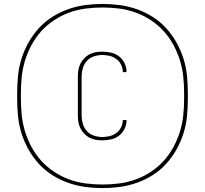

<svg xmlns="http://www.w3.org/2000/svg" viewBox="-20 -827 1040 974"><path d="M500 127Q455 127 411 121Q367 115 325 100Q283 85 245 61Q207 37 177 4Q147 -29 125 -68Q103 -107 89.5 -149.5Q76 -192 71.5 -236.5Q67 -281 67 -325V-355Q67 -399 71.5 -443.5Q76 -488 89.5 -530.5Q103 -573 125 -612Q147 -651 177 -684Q207 -717 245 -741Q283 -765 325 -780Q367 -795 411 -801Q455 -807 500 -807Q545 -807 589 -801Q633 -795 675 -780Q717 -765 755 -741Q793 -717 823 -684Q853 -651 875 -612Q897 -573 910.5 -530.5Q924 -488 928.5 -443.5Q933 -399 933 -355V-325Q933 -281 928.5 -236.5Q924 -192 910.5 -149.5Q897 -107 875 -68Q853 -29 823 4Q793 37 755 61Q717 85 675 100Q633 115 589 121Q545 127 500 127ZM500 109Q543 109 585.5 103.5Q628 98 668 83.5Q708 69 744 45.5Q780 22 809 -9.5Q838 -41 858.5 -78.5Q879 -116 892 -157Q905 -198 909.5 -240.5Q914 -283 914 -325V-355Q914 -397 909.5 -439.5Q905 -482 892 -523Q879 -564 858.5 -601.5Q838 -639 809 -670.5Q780 -702 744 -725.5Q708 -749 668 -763.5Q628 -778 585.5 -783.5Q543 -789 500 -789Q457 -789 414.5 -783.5Q372 -778 332 -763.5Q292 -749 256 -725.5Q220 -702 191 -670.5Q162 -639 141.5 -601.5Q121 -564 108 -523Q95 -482 90.5 -439.5Q86 -397 86 -355V-325Q86 -283 90.5 -240.5Q95 -198 108 -157Q121 -116 141.5 -78.5Q162 -41 191 -9.5Q220 22 256 45.5Q292 69 332 83.5Q372 98 414.5 103.5Q457 109 500 109ZM498 -115Q482 -115 465 -118Q448 -121 433 -129Q418 -137 406.5 -149.5Q395 -162 387.5 -177Q380 -192 377.5 -208.5Q375 -225 375 -242V-438Q375 -455 377.5 -471.5Q380 -488 387.5 -503Q395 -518 406.5 -530.5Q418 -543 433 -551Q448 -559 465 -562Q482 -565 498 -565Q521 -565 543.5 -560Q566 -555 584 -541Q602 -527 612 -506Q622 -485 622 -462V-461H603V-462Q603 -481 594.5 -498.5Q586 -516 570.5 -527.5Q555 -539 536.5 -543.5Q518 -548 498 -548Q477 -548 456 -541Q435 -534 420.5 -518Q406 -502 400 -480.5Q394 -459 394 -438V-242Q394 -221 400 -199.5Q406 -178 420.5 -162Q435 -146 456 -139Q477 -132 498 -132Q518 -132 536.5 -136.5Q555 -141 570.5 -152.5Q586 -164 594.5 -181.5Q603 -199 603 -218H622Q622 -195 612 -174Q602 -153 584 -139Q566 -125 543.5 -120Q521 -115 498 -115Z"/></svg>

Font: Iosevka Aile Thin
Style: Regular
Weight: 100
Designer: Belleve Invis
Foundry: Belleve Invis
Version: Version 31.1.0; ttfautohint (v1.8.4)